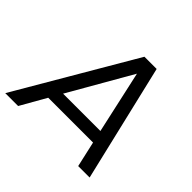

<svg xmlns="http://www.w3.org/2000/svg" viewBox="-174 -851 1033 1033"><g transform="rotate(45 342.5 -334.0)"><path d="M-14 0 377 -668H470L628 0H541L508 -146H167L84 0ZM208 -218H492L413 -575Z"/></g></svg>

Font: Gantari
Style: Italic
Weight: 400
Italic angle: -10°
Designer: Anugrah Pasau
Foundry: Lafontype
Version: Version 1.000; ttfautohint (v1.8.3)